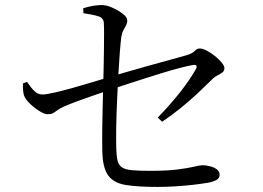

<svg xmlns="http://www.w3.org/2000/svg" viewBox="-20 -770 1040 760"><path d="M309.2 -737.2Q329.2 -743.7 348.5 -746.9Q367.8 -750 383.1 -750Q401.3 -750 425 -739.5Q448.8 -728.9 466.2 -715.3Q483.7 -701.6 483.7 -689.7Q483.7 -678.2 478.8 -669.5Q473.9 -660.7 468.3 -650.4Q462.8 -640.1 460.4 -625Q457.4 -603 454.2 -562.4Q451 -521.8 448.3 -471.3Q445.6 -420.8 443.2 -367.8Q440.9 -314.7 440.1 -267Q439.3 -219.4 440.1 -184.3Q440.9 -153.7 445 -135.4Q449.1 -117 462 -108Q474.8 -99 501.6 -96.4Q528.4 -93.8 574 -93.8Q643.3 -93.8 684.9 -99.4Q726.5 -104.9 748.9 -110.4Q771.2 -115.9 782.1 -115.9Q795.7 -115.9 811.4 -111.9Q827.2 -107.9 838.3 -99.7Q849.4 -91.5 849.4 -77.8Q849.4 -64.4 836.1 -57.3Q822.7 -50.2 802.7 -46.6Q780.3 -42.8 746.1 -38.7Q711.9 -34.7 674.8 -32.4Q637.6 -30.1 603.9 -30.1Q525.8 -30.1 477.9 -37.8Q430 -45.6 408.3 -75.5Q386.5 -105.4 385 -170.6Q384.2 -210.6 384.7 -259Q385.2 -307.3 386.5 -353.2Q387.8 -399.1 388.5 -431.3Q389.3 -463.5 390.2 -499.6Q391.1 -535.6 391.4 -570.7Q391.7 -605.7 391.9 -634.5Q392.1 -663.2 390.9 -680Q389.7 -699.4 368.2 -705.9Q346.7 -712.5 310.2 -717.8ZM87.3 -445.6Q102 -423.5 115.8 -409.7Q129.7 -396 148.2 -396Q162.6 -396 195.2 -403.4Q227.8 -410.8 267.6 -422Q307.4 -433.1 344.2 -444.3Q381 -455.5 404 -462.3Q433.2 -471.1 475.8 -483.5Q518.4 -495.9 564.6 -508.8Q610.9 -521.7 652.1 -533Q693.4 -544.3 719.7 -551.8Q741.2 -558.3 750.5 -568.2Q759.7 -578.1 770.6 -578.1Q782.1 -578.1 798.5 -569.6Q814.9 -561 830.8 -548.3Q846.8 -535.6 857.5 -522.4Q868.3 -509.2 868.3 -499.7Q868.3 -489.4 860 -483.2Q851.8 -476.9 839.8 -470.8Q827.8 -464.7 816.5 -452.9Q795.8 -432.4 765.4 -403.6Q735 -374.8 698.5 -345Q662.1 -315.1 621.6 -288L604.6 -304.9Q652.2 -353.4 692.2 -404.2Q732.2 -455.1 754.8 -495.5Q760.4 -505.3 757.5 -510Q754.5 -514.7 743.5 -512.7Q725 -509.7 692.1 -501.1Q659.3 -492.5 620.1 -480.5Q581 -468.5 540.9 -455.5Q500.7 -442.5 465.9 -431.3Q431.1 -420.1 408.5 -411.9Q383.7 -403.9 352.1 -392.8Q320.4 -381.7 288.9 -370.4Q257.5 -359 233.2 -348.2Q215.7 -340.2 206.5 -333.2Q197.3 -326.3 189.6 -322Q181.8 -317.8 167.5 -317.8Q156.8 -317.8 137.5 -329.5Q118.2 -341.1 101.1 -357.1Q84 -373.1 77.4 -386.8Q72.5 -397.1 71.5 -411.4Q70.4 -425.7 70.8 -440Z"/></svg>

Font: Noto Serif HK
Style: Regular
Weight: 200
Designer: Ryoko NISHIZUKA 西塚涼子 (kana & ideographs); Frank Grießhammer (Latin, Greek & Cyrillic); Wenlong ZHANG 张文龙 (bopomofo); San
Foundry: Adobe
Version: Version 2.001;hotconv 1.1.0;makeotfexe 2.6.0